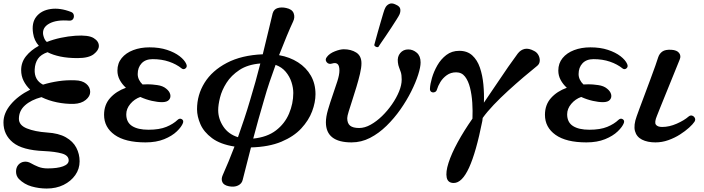

<svg xmlns="http://www.w3.org/2000/svg" viewBox="-50 -809 4058 1107"><path d="M219 278Q175 278 132.5 266Q90 254 59 223Q43 206 42.5 182Q42 158 55 142Q69 126 89 123.5Q109 121 128 132Q147 143 170.5 152.5Q194 162 225 162Q281 162 313.5 150Q346 138 346 116Q346 87 307 76Q268 65 204 62Q79 57 24.5 12.5Q-30 -32 -30 -103Q-30 -157 12 -207Q54 -257 124 -292Q100 -315 86 -343Q72 -371 72 -405Q72 -450 100 -485Q128 -520 174 -545Q147 -575 141 -616Q131 -677 159.5 -713Q188 -749 242 -757Q296 -765 360 -740Q373 -735 375.5 -722Q378 -709 371 -699Q364 -689 348 -690Q276 -696 234 -673Q192 -650 199 -608Q202 -595 206.5 -585Q211 -575 220 -567Q258 -582 300.5 -591Q343 -600 385 -603Q460 -608 490 -589.5Q520 -571 520 -544Q520 -520 491 -497Q462 -474 397 -474Q341 -474 298 -483Q255 -492 224 -508Q186 -495 169 -470.5Q152 -446 150 -409Q147 -347 198 -321Q240 -334 287 -341Q334 -348 383 -346Q424 -345 447 -326Q470 -307 470 -279Q470 -254 444.5 -233Q419 -212 376 -210Q327 -209 278.5 -219Q230 -229 189 -249Q129 -233 94 -201.5Q59 -170 59 -124Q59 -87 105 -68.5Q151 -50 221 -45Q288 -41 329.5 -17.5Q371 6 390 42.5Q409 79 409 121Q409 165 384 200.5Q359 236 316.5 257Q274 278 219 278Z M789 12Q672 12 611 -31.5Q550 -75 550 -147Q550 -205 585 -244Q620 -283 676 -303Q654 -323 640.5 -348Q627 -373 627 -402Q627 -444 651.5 -474Q676 -504 718 -520Q760 -536 812 -536Q869 -536 913 -521.5Q957 -507 985.5 -485Q1014 -463 1024 -440Q1031 -424 1020 -415Q1009 -406 998 -414Q967 -439 924.5 -453.5Q882 -468 830 -468Q789 -468 766.5 -444Q744 -420 744 -382Q744 -365 751.5 -349.5Q759 -334 772 -322Q780 -322 787.5 -322.5Q795 -323 803 -323Q824 -323 856.5 -318.5Q889 -314 908 -298Q927 -283 931.5 -265Q936 -247 924.5 -233.5Q913 -220 884 -220Q859 -220 825.5 -227.5Q792 -235 759 -250Q725 -238 701.5 -210Q678 -182 678 -150Q678 -104 711.5 -82.5Q745 -61 806 -61Q869 -61 909 -77.5Q949 -94 974 -118Q986 -129 998 -122Q1010 -115 1005 -100Q997 -78 969.5 -51.5Q942 -25 896.5 -6.5Q851 12 789 12Z M1270 265Q1240 259 1232 241Q1224 223 1234 201Q1268 125 1302 36Q1220 23 1172.5 -12.5Q1125 -48 1105.5 -93Q1086 -138 1086 -179Q1086 -262 1129.5 -332Q1173 -402 1258 -446.5Q1343 -491 1465 -496Q1486 -581 1501.5 -646.5Q1517 -712 1522 -732Q1529 -756 1551 -762.5Q1573 -769 1600 -763Q1634 -756 1643 -733Q1652 -710 1640 -685Q1624 -651 1603 -600.5Q1582 -550 1559 -491Q1621 -480 1668.5 -449.5Q1716 -419 1742.5 -372.5Q1769 -326 1769 -266Q1769 -219 1749.5 -167Q1730 -115 1687 -68.5Q1644 -22 1572.5 8Q1501 38 1397 41Q1382 100 1369.5 148.5Q1357 197 1349 229Q1344 250 1322.5 260.5Q1301 271 1270 265ZM1322 -18Q1340 -69 1358 -123Q1376 -177 1393 -235Q1408 -285 1423 -338Q1438 -391 1451 -443Q1378 -437 1330.5 -405.5Q1283 -374 1256 -331.5Q1229 -289 1218.5 -246.5Q1208 -204 1208 -174Q1208 -124 1237.5 -79.5Q1267 -35 1322 -18ZM1410 -10Q1490 -18 1541 -57Q1592 -96 1616.5 -154Q1641 -212 1641 -273Q1641 -303 1630.5 -335.5Q1620 -368 1597.5 -395Q1575 -422 1539 -435Q1521 -386 1504 -335.5Q1487 -285 1473 -235Q1456 -178 1440 -120.5Q1424 -63 1410 -10Z M1977 12Q1829 12 1829 -104Q1829 -135 1841 -176Q1853 -217 1868 -260Q1883 -303 1895 -340.5Q1907 -378 1907 -402Q1907 -431 1896 -440Q1885 -449 1866 -443Q1845 -436 1833.5 -450.5Q1822 -465 1835 -481Q1850 -501 1880.5 -513Q1911 -525 1932 -525Q1974 -525 2004 -506Q2034 -487 2034 -444Q2034 -419 2025.5 -383Q2017 -347 2005 -307.5Q1993 -268 1981 -231Q1969 -194 1960.5 -166.5Q1952 -139 1952 -128Q1952 -98 1968.5 -84.5Q1985 -71 2021 -71Q2053 -71 2087 -90Q2121 -109 2152.5 -139.5Q2184 -170 2210 -207.5Q2236 -245 2251 -282Q2266 -319 2266 -350Q2266 -377 2261 -392.5Q2256 -408 2251 -420Q2246 -432 2244 -450Q2240 -482 2257.5 -503Q2275 -524 2304 -524Q2331 -524 2353 -505Q2375 -486 2375 -449Q2375 -422 2361 -378Q2347 -334 2321 -282Q2295 -230 2259 -178.5Q2223 -127 2178.5 -83.5Q2134 -40 2083.5 -14Q2033 12 1977 12ZM2131.2 -538Q2124.6 -535.4 2117.2 -539.2Q2109.8 -543 2107.7 -548.7Q2108.8 -552.8 2114.3 -573.3Q2119.8 -593.8 2127.9 -622.7Q2136 -651.6 2144.6 -680.8Q2153.1 -710 2160 -733.1Q2166.9 -756.1 2171 -763.1Q2178.1 -778.7 2194 -786.2Q2209.9 -793.6 2231.2 -782.8Q2255.6 -772.6 2257.9 -756.6Q2260.2 -740.6 2253 -725Q2249.5 -717.1 2236.8 -697.1Q2224.1 -677.1 2207.3 -651.2Q2190.5 -625.3 2173.6 -600.6Q2156.7 -575.8 2144.7 -558.5Q2132.8 -541.2 2131.2 -538Z M2566 246Q2532 246 2525.5 214.5Q2519 183 2536 130Q2553 77 2589 11Q2625 -55 2674 -125Q2676 -170 2673 -216.5Q2670 -263 2660 -303Q2650 -343 2631 -367.5Q2612 -392 2580 -392Q2549 -392 2526 -375.5Q2503 -359 2489 -336Q2475 -313 2469 -292Q2466 -281 2455.5 -277.5Q2445 -274 2436.5 -279.5Q2428 -285 2429 -299Q2430 -323 2440.5 -359.5Q2451 -396 2471.5 -432Q2492 -468 2523.5 -492Q2555 -516 2598 -516Q2644 -516 2673 -489.5Q2702 -463 2717 -419Q2732 -375 2737 -322Q2742 -269 2740 -217Q2774 -266 2810.5 -321Q2847 -376 2880.5 -424Q2914 -472 2935 -500Q2952 -522 2975.5 -527Q2999 -532 3030 -515Q3046 -507 3054.5 -491Q3063 -475 3062 -458Q3061 -441 3048 -430Q3013 -402 2969 -364.5Q2925 -327 2880 -286Q2835 -245 2796.5 -204.5Q2758 -164 2733 -129Q2732 -125 2732 -120.5Q2732 -116 2731 -112Q2695 69 2654.5 157.5Q2614 246 2566 246Z M3331 12Q3214 12 3153 -31.5Q3092 -75 3092 -147Q3092 -205 3127 -244Q3162 -283 3218 -303Q3196 -323 3182.5 -348Q3169 -373 3169 -402Q3169 -444 3193.5 -474Q3218 -504 3260 -520Q3302 -536 3354 -536Q3411 -536 3455 -521.5Q3499 -507 3527.5 -485Q3556 -463 3566 -440Q3573 -424 3562 -415Q3551 -406 3540 -414Q3509 -439 3466.5 -453.5Q3424 -468 3372 -468Q3331 -468 3308.5 -444Q3286 -420 3286 -382Q3286 -365 3293.5 -349.5Q3301 -334 3314 -322Q3322 -322 3329.5 -322.5Q3337 -323 3345 -323Q3366 -323 3398.5 -318.5Q3431 -314 3450 -298Q3469 -283 3473.5 -265Q3478 -247 3466.5 -233.5Q3455 -220 3426 -220Q3401 -220 3367.5 -227.5Q3334 -235 3301 -250Q3267 -238 3243.5 -210Q3220 -182 3220 -150Q3220 -104 3253.5 -82.5Q3287 -61 3348 -61Q3411 -61 3451 -77.5Q3491 -94 3516 -118Q3528 -129 3540 -122Q3552 -115 3547 -100Q3539 -78 3511.5 -51.5Q3484 -25 3438.5 -6.5Q3393 12 3331 12Z M3729 12Q3683 12 3651.5 -4Q3620 -20 3611 -53.5Q3602 -87 3621 -139Q3625 -151 3637.5 -184.5Q3650 -218 3666.5 -262Q3683 -306 3699.5 -350.5Q3716 -395 3728.5 -430Q3741 -465 3745 -479Q3752 -500 3769 -512Q3786 -524 3821 -522Q3853 -520 3865.5 -503.5Q3878 -487 3869 -466Q3865 -456 3852 -424Q3839 -392 3822 -350Q3805 -308 3787.5 -265Q3770 -222 3756.5 -188.5Q3743 -155 3738 -142Q3722 -104 3731.5 -90.5Q3741 -77 3768 -77Q3809 -77 3852 -96Q3895 -115 3920 -137Q3931 -146 3941.5 -142Q3952 -138 3956.5 -128Q3961 -118 3954 -107Q3945 -93 3923 -73Q3901 -53 3870.5 -33.5Q3840 -14 3803.5 -1Q3767 12 3729 12Z"/></svg>

Font: Zen Antique
Style: Regular
Weight: 400
Designer: Yoshimichi Ohira
Foundry: Positype
Version: Version 1.001